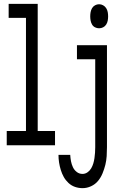

<svg xmlns="http://www.w3.org/2000/svg" viewBox="-20 -755 640 998"><path d="M15 0V-74H115V-662H25V-735H176V-74H266V0ZM495 -608Q484 -608 474 -613Q464 -618 458.5 -627.5Q453 -637 451 -648Q449 -659 449 -670Q449 -681 451 -692Q453 -703 458.5 -712.5Q464 -722 474 -727.5Q484 -733 495 -733Q506 -733 516 -727.5Q526 -722 532 -712.5Q538 -703 540 -692Q542 -681 542 -670Q542 -659 540 -648Q538 -637 532 -627.5Q526 -618 516 -613Q506 -608 495 -608ZM409 223Q389 223 370 216.5Q351 210 336 196Q321 182 311.5 165Q302 148 296 128.5Q290 109 287 89.5Q284 70 284 50H345Q346 67 349 83Q352 99 359 114Q366 129 379 139Q392 149 409 149Q423 149 435 140.5Q447 132 454 120Q461 108 465 94.5Q469 81 471 67Q473 53 474 38.5Q475 24 475 10V-447H380V-520H536V10Q536 33 534.5 56.5Q533 80 527.5 102Q522 124 513 146Q504 168 489.5 185.5Q475 203 453.5 213Q432 223 409 223Z"/></svg>

Font: Iosevka Fixed Extended
Style: Regular
Weight: 400
Width: 7
Monospace: yes
Designer: Belleve Invis
Foundry: Belleve Invis
Version: Version 24.1.1; ttfautohint (v1.8.4)